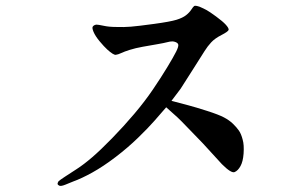

<svg xmlns="http://www.w3.org/2000/svg" viewBox="-20 -637 1040 655"><path d="M565 -293Q599 -284 623.5 -277.5Q648 -271 687 -258.5Q726 -246 744 -236.5Q762 -227 774.5 -215Q787 -203 795 -191.5Q803 -180 808 -160Q813 -143 811 -113Q809 -86 800.5 -70.5Q792 -55 780.5 -50Q769 -45 737 -77L672 -148Q664 -156 628 -193.5Q592 -231 585 -237L547 -271Q527 -248 506.5 -224.5Q486 -201 451 -167Q416 -133 374 -101Q332 -69 295 -48.5Q258 -28 230 -18L203 -7Q188 -1 182.5 -3.5Q177 -6 176.5 -9.5Q176 -13 180 -19Q186 -24 202 -34.5Q218 -45 242 -60.5Q266 -76 294.5 -100.5Q323 -125 362.5 -165.5Q402 -206 438 -248.5Q474 -291 501.5 -331.5Q529 -372 550.5 -407.5Q572 -443 581 -461Q590 -479 588 -485.5Q586 -492 574 -495Q566 -497 552.5 -493.5Q539 -490 515.5 -486Q492 -482 467 -477.5Q442 -473 423 -467Q404 -461 393.5 -456Q383 -451 375 -450Q367 -449 346 -468Q335 -478 320 -496Q305 -514 299 -528.5Q293 -543 297 -547Q301 -552 309 -553Q315 -553 334 -549Q352 -545 377 -545Q402 -544 426.5 -546Q451 -548 506 -555.5Q561 -563 582 -569.5Q603 -576 614.5 -585Q626 -594 632.5 -604Q639 -614 642.5 -616.5Q646 -619 661 -614Q675 -608 685 -602.5Q695 -597 717.5 -580.5Q740 -564 750 -553Q761 -541 760 -535Q758 -529 735.5 -517.5Q713 -506 700.5 -492.5Q688 -479 678 -463Q668 -447 636.5 -397.5Q605 -348 596 -334L565 -293Z"/></svg>

Font: ChillKai
Style: Regular
Weight: 400
Designer: ChillType
Foundry: 寒蝉字型
Version: Version 2.000